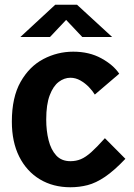

<svg xmlns="http://www.w3.org/2000/svg" viewBox="-20 -779 566 810"><path d="M277 11Q204 11 148.2 -22.5Q92.5 -56 61.2 -118Q30 -180 30 -266Q30 -368.5 67 -433.8Q104 -499 163.2 -530Q222.5 -561 289 -561Q356.5 -561 407.5 -533Q458.5 -505 483 -468L380 -380Q371 -395 355.2 -411.5Q339.5 -428 319.2 -439.5Q299 -451 277 -451Q251 -451 227.8 -433.5Q204.5 -416 189.8 -377.2Q175 -338.5 175 -274.5Q175 -227.5 185 -187.5Q195 -147.5 217.2 -123.2Q239.5 -99 277 -99Q301 -99 321.2 -107.5Q341.5 -116 365 -137Q388.5 -158 422.5 -196L509 -109Q461.5 -59 423 -33Q384.5 -7 349.5 2Q314.5 11 277 11ZM66 -623 213 -759H305L453 -623H327L259 -695L191 -623Z"/></svg>

Font: Junction
Style: Bold
Weight: 700
Designer: Caroline Hadilaksono
Foundry: Caroline Hadilaksono, Tyler Finck, The League of Moveable Type
Version: Version 2.000; ttfautohint (v1.8.3)